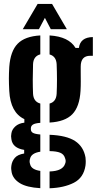

<svg xmlns="http://www.w3.org/2000/svg" viewBox="-20 -794 507 1005"><path d="M191 191Q120 187 84 164.8Q48 142.5 41 108Q37 90 39.5 73.5Q42.5 50 57.5 32.5Q72.5 15 106.5 9.5V-9.5Q45.5 -19 39.5 -66Q38 -76.5 38 -81Q38 -85.5 39.5 -95Q42 -115.5 59.8 -132Q77.5 -148.5 107.5 -152V-170.5Q34.5 -204.5 28.5 -318Q26.5 -355.5 26.5 -382.8Q26.5 -410 28.5 -443.5Q34.5 -526.5 72.5 -565.2Q110.5 -604 191 -608.5V-509.5Q155 -500 153 -458.5Q150 -374 153 -303Q155.5 -261.5 191 -252V-151Q163 -149 152.2 -141.8Q141.5 -134.5 141.5 -122V-118Q141.5 -105 152 -98.8Q162.5 -92.5 191 -90V0Q144 7.5 137.5 36Q132.5 50.5 137.5 65Q141 80.5 155 89Q169 97.5 191 100.5ZM239.5 -152.5V-252Q274 -261 276.5 -303Q280 -374 276.5 -458.5Q274 -499.5 239.5 -509V-608.5Q340 -602.5 375.5 -543H393Q400 -599 466 -600V-502H452Q402.5 -502 402.5 -445.5V-417.5Q402.5 -390.5 402.8 -368.2Q403 -346 401.5 -318Q396.5 -235 358.5 -196Q320.5 -157 239.5 -152.5ZM239.5 191.5V103.5Q309 101.5 321 62.5Q327 49 320 32.5Q314.5 13.5 295.2 5.5Q276 -2.5 239.5 -3V-88.5Q328.5 -85 373 -55.8Q417.5 -26.5 427.5 30Q428.5 37.5 428.8 48.8Q429 60 427.5 72.5Q418 136.5 366.2 162.8Q314.5 189 239.5 191.5ZM99 -641 177 -773.5H252.5L330 -641H246L215 -700.5L183.5 -641Z"/></svg>

Font: Big Shoulders Stencil Display ExtraBold
Style: Regular
Weight: 800
Designer: Patric King
Foundry: XO Type Co
Version: Version 1.000